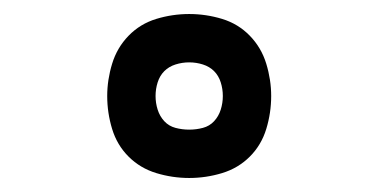

<svg xmlns="http://www.w3.org/2000/svg" viewBox="-20 -794 540 274"><path d="M250 -540Q226 -540 203 -547Q180 -554 163.5 -570.5Q147 -587 140 -610Q133 -633 133 -657Q133 -680 140 -703Q147 -726 163.5 -743Q180 -760 203 -767Q226 -774 250 -774Q274 -774 297 -767Q320 -760 336.5 -743Q353 -726 360 -703Q367 -680 367 -657Q367 -633 360 -610Q353 -587 336.5 -570.5Q320 -554 297 -547Q274 -540 250 -540ZM250 -609Q260 -609 269.5 -611.5Q279 -614 285.5 -621Q292 -628 295 -637.5Q298 -647 298 -657Q298 -667 295 -676.5Q292 -686 285.5 -692.5Q279 -699 269.5 -702Q260 -705 250 -705Q240 -705 230.5 -702Q221 -699 214.5 -692.5Q208 -686 205 -676.5Q202 -667 202 -657Q202 -647 205 -637.5Q208 -628 214.5 -621Q221 -614 230.5 -611.5Q240 -609 250 -609Z"/></svg>

Font: Iosevka Algr
Style: Regular
Weight: 400
Monospace: yes
Designer: Belleve Invis
Foundry: Belleve Invis
Version: Version 26.0.2; ttfautohint (v1.8.3)